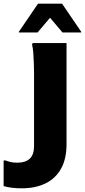

<svg xmlns="http://www.w3.org/2000/svg" viewBox="-108 -780 460 1040"><path d="M10 240Q-21.2 240 -45.6 236.7Q-70.1 233.4 -88.4 228V89.2H-77.6Q-63.5 94.6 -49.8 97.9Q-36 101.2 -13.6 101.2Q30.2 101.2 53.3 79.4Q76.4 57.7 76.4 11.4V-380.4Q76.4 -400.4 75.5 -431Q74.7 -461.6 72.5 -491.2Q70.3 -520.8 65.6 -538.8L69 -546.8H252.4V0.4Q252.4 81.2 222.4 134.3Q192.4 187.4 138 213.7Q83.6 240 10 240ZM-5.8 -604V-608L97.8 -760H228.2L331.8 -608V-604H230.6L163 -683.9L95.4 -604Z"/></svg>

Font: Kufam
Style: Regular
Weight: 400
Designer: Wael Morcos, Artur Schmal
Foundry: Original Type
Version: Version 1.301; ttfautohint (v1.8.3)